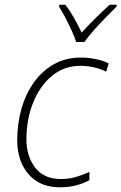

<svg xmlns="http://www.w3.org/2000/svg" viewBox="-20 -784 515 814"><path d="M234 10Q148 10 100.5 -46Q53 -102 53 -190Q53 -260 71 -323Q89 -386 124 -435Q159 -484 209 -512Q259 -540 323 -540Q354 -540 386 -533.5Q418 -527 441 -515L430 -480Q407 -492 378 -498.5Q349 -505 322 -505Q252 -505 200.5 -462.5Q149 -420 120.5 -349Q92 -278 92 -193Q92 -122 129 -73.5Q166 -25 238 -25Q272 -25 301 -33.5Q330 -42 359 -55V-20Q335 -7 304.5 1.5Q274 10 234 10ZM303 -606Q296 -628 283.5 -655Q271 -682 257 -709Q243 -736 230 -756L232 -764H257Q277 -738 295 -706Q313 -674 326 -646Q352 -674 384 -706Q416 -738 445 -764H475L474 -756Q454 -736 428 -709.5Q402 -683 377.5 -655.5Q353 -628 338 -606Z"/></svg>

Font: Noto Sans Disp ExtLt
Style: Italic
Weight: 200
Italic angle: -12°
Designer: Monotype Design Team
Foundry: Monotype Imaging Inc.
Version: Version 2.000;GOOG;noto-source:20170915:90ef993387c0